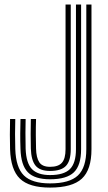

<svg xmlns="http://www.w3.org/2000/svg" viewBox="-20 -820 475 848"><path d="M201 8.5Q108.8 8.5 68 -30.9Q27.2 -70.2 24.5 -161Q23.8 -192 23.6 -225.2Q23.5 -258.5 24.5 -294.5H47.5Q45.5 -228.8 47.5 -161.8Q50 -80.2 85.6 -45.1Q121.2 -10 201 -10Q287 -10 324.1 -45Q361.2 -80 361.2 -161V-800H384V-161Q384 -70.2 341.5 -30.9Q299 8.5 201 8.5ZM201 -28.2Q133.2 -28.2 102.9 -59.4Q72.5 -90.5 70.5 -162.2Q69.2 -196.8 69.4 -230.1Q69.5 -263.5 70.5 -294.5H93.2Q92.5 -266.2 92.4 -232.2Q92.2 -198.2 93.2 -163.2Q95.5 -99.8 121.1 -73.2Q146.8 -46.8 201 -46.8Q262.2 -46.8 288.9 -73.2Q315.5 -99.8 315.5 -161V-800H338.2V-161Q338.2 -89.8 306.4 -59Q274.5 -28.2 201 -28.2ZM201 -65Q156 -65 136.9 -88.6Q117.8 -112.2 116.2 -164Q115.2 -195.8 115.4 -228.1Q115.5 -260.5 116.2 -294.5H139.2Q138 -257 138.2 -223.8Q138.5 -190.5 139.2 -164Q140.2 -123.2 153.6 -103.2Q167 -83.2 201 -83.2Q237.8 -83.2 253.6 -101.4Q269.5 -119.5 269.5 -161V-800H292.5V-161Q292.5 -109.5 271.2 -87.2Q250 -65 201 -65Z"/></svg>

Font: Big Shoulders Inline Text
Style: Bold
Weight: 700
Designer: Patric King
Foundry: XO Type Co
Version: Version 1.000